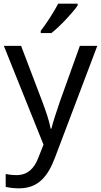

<svg xmlns="http://www.w3.org/2000/svg" viewBox="-20 -786 550 1046"><path d="M403 -756V-766H297C274 -721 231 -655 202 -618V-606H260C307 -642 378 -719 403 -756ZM1 -536 217 2 189 73C167 131 131 168 70 168C47 168 25 165 11 162V232C28 236 52 240 84 240C188 240 241 175 279 74L510 -536H415L306 -232C287 -177 268 -118 260 -85H256C248 -129 231 -177 211 -231L95 -536Z"/></svg>

Font: Noto Sans Gujarati UI
Style: Regular
Weight: 400
Designer: Jelle Bosma - Monotype Design Team, Universal Thirst
Foundry: Monotype Imaging Inc.
Version: Version 2.106